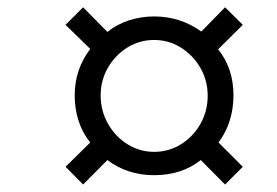

<svg xmlns="http://www.w3.org/2000/svg" viewBox="-20 -620 742 514"><path d="M202.5 -126 155.5 -173.5 221.5 -238.5Q201 -264 190.5 -296Q180 -328 180 -364.5Q180 -400 190.5 -431Q201 -462 221.5 -489L155.5 -553.5L202.5 -600.5L267.5 -534.5Q293 -555 325.2 -565.5Q357.5 -576 392.5 -576Q463 -576 519 -535.5L582.5 -600.5L630 -553.5L564 -488Q605 -437 605 -364.5Q605 -329.5 595.2 -297.8Q585.5 -266 565 -238.5L630 -173.5L582.5 -126L517.5 -191.5Q491.5 -171 460.2 -161Q429 -151 392.5 -151Q321.5 -151 267.5 -191.5ZM392.5 -213.5Q432 -213.5 464.5 -233.8Q497 -254 516.5 -288.2Q536 -322.5 536 -363.5Q536 -404.5 516.5 -438.2Q497 -472 464.5 -492.5Q432 -513 392.5 -513Q353.5 -513 321 -492.8Q288.5 -472.5 269 -438.8Q249.5 -405 249.5 -364.5Q249.5 -323.5 269 -289Q288.5 -254.5 321 -234Q353.5 -213.5 392.5 -213.5Z"/></svg>

Font: Libre Caslon Text
Style: Italic
Weight: 400
Italic angle: -22.583°
Designer: Pablo Impallari, Rodrigo Fuenzalida, Katja Schimmel
Foundry: Pablo Impallari, Rodrigo Fuenzalida
Version: Version 2.000